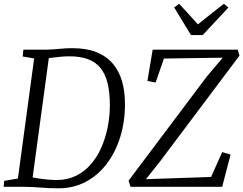

<svg xmlns="http://www.w3.org/2000/svg" viewBox="-22 -1012 1318 1040"><path d="M104.5 -743H230.5Q266 -744 301 -747.5Q336 -751 370.5 -751Q446.5 -751 500.2 -729.5Q554 -708 588.5 -667.8Q623 -627.5 639 -572Q655 -516.5 655 -448.5Q655 -353 629.2 -270Q603.5 -187 556 -124.5Q508.5 -62 442.2 -27Q376 8 294.5 8Q266.5 8 242.8 6.8Q219 5.5 197.5 4Q176 2.5 155.5 1.2Q135 0 112.5 0H-2.5L1 -32.5L75 -45L163 -695.5L101 -706ZM150 -16.5 135 -56Q154 -50.5 181 -46.2Q208 -42 236 -39.5Q264 -37 286 -37Q343.5 -37 389.8 -59.8Q436 -82.5 470.5 -122.5Q505 -162.5 527.5 -214.2Q550 -266 561.5 -324.2Q573 -382.5 573 -441.5Q573 -511 560.8 -561.2Q548.5 -611.5 522.2 -643.8Q496 -676 454.5 -691.5Q413 -707 353.5 -707Q332.5 -707 307.5 -704.8Q282.5 -702.5 260.8 -699.5Q239 -696.5 225.5 -694.5L247 -731ZM685 0 674.5 -33.5 1097.5 -596.5 1184.5 -699.5 866 -695 821 -565 776.5 -573.5 805 -743H1266L1275 -710.5L841.5 -133L768.5 -41.5L1121.5 -53.5L1181.5 -188L1227 -175L1181.5 0ZM1012.5 -822 921.5 -971.5 948.5 -991.5Q974 -964 999.2 -936.2Q1024.5 -908.5 1050 -880Q1084 -908 1119.2 -935.5Q1154.5 -963 1191 -991.5L1215 -971L1076 -822Z"/></svg>

Font: Merriweather 36pt Light
Style: Italic
Weight: 300
Italic angle: -7.8°
Version: Version 2.101